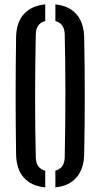

<svg xmlns="http://www.w3.org/2000/svg" viewBox="-20 -826 446 853"><path d="M51.5 -140Q49.5 -265.5 49.5 -400.2Q49.5 -535 51.5 -660Q52.5 -726 85.8 -763.2Q119 -800.5 181 -806.5V-732.5Q140.5 -722 139 -674.5Q136 -531.5 136 -389.2Q136 -247 139 -125.5Q140.5 -78 181 -67.5V6.5Q119 0.5 85.8 -37Q52.5 -74.5 51.5 -140ZM226 6.5V-68Q265.5 -78 267.5 -125.5Q270.5 -271.5 270.5 -413.8Q270.5 -556 267.5 -674.5Q266 -722 226 -732.5V-806.5Q286.5 -800.5 319.5 -763Q352.5 -725.5 354 -660Q356.5 -534.5 356.5 -399.8Q356.5 -265 354 -140Q352.5 -75 319.5 -37.2Q286.5 0.5 226 6.5Z"/></svg>

Font: Big Shoulders Stencil Display SemiBold
Style: Regular
Weight: 600
Designer: Patric King
Foundry: XO Type Co
Version: Version 1.000